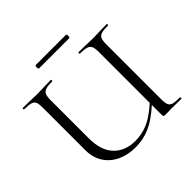

<svg xmlns="http://www.w3.org/2000/svg" viewBox="-186 -936 1135 1135"><g transform="rotate(-45 381.5 -369.0)"><path d="M491 -613Q488 -613 488 -619Q488 -625 491 -625L539 -624Q583 -622 609 -622Q635 -622 677 -624L726 -625Q729 -625 729 -619Q729 -613 726 -613Q688 -613 670.5 -607.5Q653 -602 646.5 -588Q640 -574 640 -544V-81Q640 -51 646.5 -36.5Q653 -22 670.5 -17Q688 -12 726 -12Q729 -12 729 -6Q729 0 726 0L647 -1L595 0Q583 0 580 -3Q577 -6 577 -19V-542Q577 -572 570.5 -586.5Q564 -601 546.5 -607Q529 -613 491 -613ZM331 12Q268 12 217.5 -12Q167 -36 138.5 -81Q110 -126 110 -186V-544Q110 -574 104 -588Q98 -602 80.5 -607.5Q63 -613 25 -613Q22 -613 22 -619Q22 -625 25 -625L74 -624Q116 -622 141 -622Q169 -622 213 -624L260 -625Q262 -625 262 -619Q262 -613 260 -613Q223 -613 205 -607Q187 -601 180.5 -586.5Q174 -572 174 -542V-221Q174 -121 223.5 -68.5Q273 -16 358 -16Q422 -16 479.5 -45Q537 -74 606 -143L616 -135Q539 -57 473.5 -22.5Q408 12 331 12ZM253 -736Q253 -750 259 -750H510Q517 -750 517 -736Q517 -722 510 -722H259Q253 -722 253 -736Z"/></g></svg>

Font: Cormorant Infant
Style: Regular
Weight: 400
Designer: Christian Thalmann (Catharsis Fonts)
Foundry: Catharsis Fonts
Version: Version 4.000